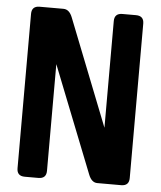

<svg xmlns="http://www.w3.org/2000/svg" viewBox="-52 -778 691 824"><g transform="rotate(5 293.0 -366.0)"><path d="M85.4 0Q51.3 0 51.3 -33.7V-698.7Q51.3 -732.4 85.4 -732.4H188Q213.4 -732.4 226.6 -698.7L407.7 -239.3V-698.7Q407.7 -732.4 441.9 -732.4H500.5Q534.7 -732.4 534.7 -698.7V-33.7Q534.7 0 500.5 0H397.9Q373 0 359.9 -33.7L178.2 -493.2V-33.7Q178.2 0 144 0Z"/></g></svg>

Font: Simply Mono
Style: Bold
Weight: 700
Designer: Wojciech Kalinowski "wmk69" (wmk69@o2.pl)
Foundry: Wojciech Kalinowski "wmk69" (wmk69@o2.pl)
Version: Version 1.0.0